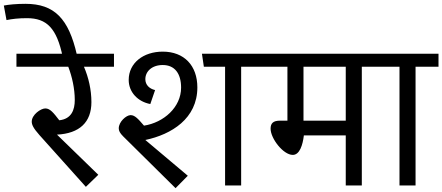

<svg xmlns="http://www.w3.org/2000/svg" viewBox="-106 -970 2313 1004"><path d="M-20 -621H251C271 -569 285 -506 285 -447C285 -396 268 -348 204 -341C174 -380 156 -403 131 -403C107 -403 60 -370 60 -334C60 -319 67 -301 100 -264L343 7L408 -56L192 -266C310 -272 372 -331 372 -436C372 -501 357 -565 333 -621H490V-689H-20Z M-72 -865C-42 -871 -9 -875 35 -875C138 -875 191 -823 222 -672L296 -684C253 -872 179 -950 27 -950C-20 -950 -61 -946 -86 -941Z M538 -257 812 14 876 -51 654 -238C791 -267 926 -350 926 -513C926 -627 857 -700 745 -700C644 -700 567 -641 567 -552C567 -488 615 -438 680 -426L705 -499C675 -506 654 -526 654 -556C654 -596 688 -630 745 -630C808 -630 841 -585 841 -512C841 -409 750 -329 647 -313C616 -349 599 -368 577 -368C554 -368 515 -333 515 -299C515 -286 521 -274 538 -257ZM950 -689 960 -621H1071V0H1155V-621H1275V-689Z M1235 -621H1397V-339H1358C1322 -339 1309 -325 1309 -297C1309 -246 1375 -160 1425 -160C1461 -160 1477 -212 1483 -262H1702V0H1786V-621H1906V-689H1235ZM1481 -621H1702V-339H1481Z M1866 -621H1983V0H2067V-621H2187V-689H1866Z"/></svg>

Font: FiraGO Unicode
Style: Regular
Weight: 400
Designer: bBox Type
Foundry: bBox Type GmbH
Version: Version 1.001;PS 001.001;hotconv 1.0.88;makeotf.lib2.5.64775